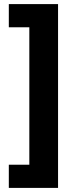

<svg xmlns="http://www.w3.org/2000/svg" viewBox="-20 -750 365 936"><path d="M23 166V53H123V-617H23V-730H263V166Z"/></svg>

Font: Noto Sans Thai Looped ExtraBold
Style: Regular
Weight: 800
Designer: Sasikarn Vongin, Ben Mitchell
Foundry: The Fontpad Ltd
Version: Version 1.001; ttfautohint (v1.8.4.7-5d5b)